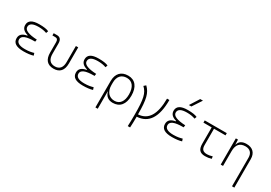

<svg xmlns="http://www.w3.org/2000/svg" viewBox="32 -1926 4625 3282"><g transform="rotate(30 2344.0 -285.0)"><path d="M305.7 9.8C382.3 9.8 446.8 1.5 496.1 -13.7L481.4 -59.6C439.5 -47.9 390.1 -35.2 309.6 -35.2C196.3 -35.2 139.6 -67.4 139.6 -131.8C139.6 -200.2 219.7 -234.4 379.9 -234.4H397.9L404.8 -278.3C237.3 -286.1 154.3 -322.3 154.3 -386.7C154.3 -450.7 210.9 -482.4 324.2 -482.4C385.3 -482.4 438.5 -474.1 485.4 -456.5L501 -499C462.4 -518.1 400.4 -527.3 313.5 -527.3C175.8 -527.3 107.4 -483.9 107.4 -396.5C107.4 -331.5 147.9 -288.6 230.5 -266.1V-255.9C138.2 -241.2 92.8 -198.2 92.8 -127C92.8 -35.2 163.1 9.8 305.7 9.8Z M898.4 9.8C1020.5 9.8 1084 -62 1084 -200.2V-517.6H1038.1V-200.2C1038.1 -91.8 990.2 -35.2 898.4 -35.2C806.2 -35.2 758.3 -91.8 758.3 -200.2V-405.3C758.3 -480.5 727.5 -517.6 665.5 -517.6H600.1V-473.6H657.7C694.3 -473.6 712.4 -451.2 712.4 -405.3V-200.2C712.4 -62 776.4 9.8 898.4 9.8Z M1477.5 9.8C1554.2 9.8 1618.7 1.5 1668 -13.7L1653.3 -59.6C1611.3 -47.9 1562 -35.2 1481.4 -35.2C1368.2 -35.2 1311.5 -67.4 1311.5 -131.8C1311.5 -200.2 1391.6 -234.4 1551.8 -234.4H1569.8L1576.7 -278.3C1409.2 -286.1 1326.2 -322.3 1326.2 -386.7C1326.2 -450.7 1382.8 -482.4 1496.1 -482.4C1557.1 -482.4 1610.4 -474.1 1657.2 -456.5L1672.9 -499C1634.3 -518.1 1572.3 -527.3 1485.4 -527.3C1347.7 -527.3 1279.3 -483.9 1279.3 -396.5C1279.3 -331.5 1319.8 -288.6 1402.3 -266.1V-255.9C1310.1 -241.2 1264.6 -198.2 1264.6 -127C1264.6 -35.2 1335 9.8 1477.5 9.8Z M2066.4 9.8C2205.6 9.8 2285.2 -86.4 2285.2 -253.9C2285.2 -427.7 2206.1 -527.3 2068.4 -527.3C1930.7 -527.3 1851.6 -442.9 1851.6 -295.4V224.6H1897.5V-117.2H1901.4C1921.4 -32.2 1981.4 9.8 2066.4 9.8ZM1897.5 -242.2V-291C1897.5 -412.6 1960 -482.4 2068.4 -482.4C2176.3 -482.4 2238.3 -399.4 2238.3 -253.9C2238.3 -114.7 2178.7 -35.2 2074.2 -35.2C1968.3 -35.2 1897.5 -113.8 1897.5 -242.2Z M2490.2 224.6H2536.1C2540 164.1 2542 92.3 2542 9.3C2770.5 -2.9 2883.8 -177.2 2883.8 -517.6H2836.9C2836.9 -208 2738.8 -48.3 2542 -36.1C2540.5 -337.9 2513.7 -440.9 2416 -537.1L2377.9 -503.9C2471.7 -415.5 2495.1 -314.9 2495.1 -4.9C2495.1 84.5 2493.7 160.6 2490.2 224.6Z M3235.4 9.8C3312 9.8 3376.5 1.5 3425.8 -13.7L3411.1 -59.6C3369.1 -47.9 3319.8 -35.2 3239.3 -35.2C3126 -35.2 3069.3 -67.4 3069.3 -131.8C3069.3 -200.2 3149.4 -234.4 3309.6 -234.4H3327.6L3334.5 -278.3C3167 -286.1 3084 -322.3 3084 -386.7C3084 -450.7 3140.6 -482.4 3253.9 -482.4C3314.9 -482.4 3368.2 -474.1 3415 -456.5L3430.7 -499C3392.1 -518.1 3330.1 -527.3 3243.2 -527.3C3105.5 -527.3 3037.1 -483.9 3037.1 -396.5C3037.1 -331.5 3077.6 -288.6 3160.2 -266.1V-255.9C3067.9 -241.2 3022.5 -198.2 3022.5 -127C3022.5 -35.2 3092.8 9.8 3235.4 9.8ZM3214.8 -609.4H3264.2L3386.2 -794.9H3332Z M3888.7 9.8C3933.6 9.8 3970.7 4.4 4013.7 -8.8L4006.8 -53.7C3963.9 -41 3932.1 -35.2 3903.3 -35.2C3823.2 -35.2 3789.6 -70.3 3789.6 -152.3V-473.6H4016.6V-517.6H3581.1V-473.6H3743.7V-152.3C3743.7 -38.6 3787.1 9.8 3888.7 9.8Z M4547.9 224.6H4593.8V-336.9C4593.8 -458 4524.9 -527.3 4404.8 -527.3C4316.9 -527.3 4264.2 -493.2 4245.1 -423.8H4240.7L4237.3 -517.6H4195.3V0H4241.2V-293C4241.2 -419.9 4297.9 -482.4 4409.2 -482.4C4496.6 -482.4 4547.9 -430.7 4547.9 -338.9Z"/></g></svg>

Font: Cascadia Code PL ExtraLight
Style: Regular
Weight: 200
Monospace: yes
Designer: Aaron Bell
Foundry: Saja Typeworks
Version: Version 2404.023